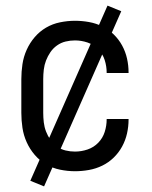

<svg xmlns="http://www.w3.org/2000/svg" viewBox="-20 -602 540 684"><path d="M247 8Q221 8 194 2.5Q167 -3 144 -16.5Q121 -30 103.5 -50.5Q86 -71 75 -95.5Q64 -120 60 -146.5Q56 -173 56 -200V-320Q56 -347 60 -373.5Q64 -400 75 -424.5Q86 -449 103.5 -469.5Q121 -490 144 -503.5Q167 -517 194 -522.5Q221 -528 247 -528Q272 -528 297 -523.5Q322 -519 344.5 -508Q367 -497 385 -479.5Q403 -462 415 -440Q427 -418 432.5 -393.5Q438 -369 438 -344Q438 -344 438 -343.5Q438 -343 438 -342H360Q360 -342 360 -342.5Q360 -343 360 -343Q360 -366 353 -388Q346 -410 330 -426.5Q314 -443 292 -450.5Q270 -458 247 -458Q230 -458 213.5 -454Q197 -450 183 -440Q169 -430 159.5 -416Q150 -402 144 -386.5Q138 -371 136 -354Q134 -337 134 -320V-200Q134 -183 136 -166Q138 -149 144 -133.5Q150 -118 159.5 -104Q169 -90 183 -80Q197 -70 213.5 -66Q230 -62 247 -62Q270 -62 292 -69.5Q314 -77 330 -93.5Q346 -110 353 -132Q360 -154 360 -177Q360 -177 360 -177.5Q360 -178 360 -178H438Q438 -177 438 -176.5Q438 -176 438 -176Q438 -151 432.5 -126.5Q427 -102 415 -80Q403 -58 385 -40.5Q367 -23 344.5 -12Q322 -1 297 3.5Q272 8 247 8ZM137 62 88 42 363 -582 412 -562Z"/></svg>

Font: Iosevka SS04
Style: Regular
Weight: 400
Monospace: yes
Designer: Belleve Invis
Foundry: Belleve Invis
Version: Version 19.0.0; ttfautohint (v1.8.4)